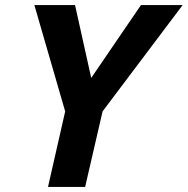

<svg xmlns="http://www.w3.org/2000/svg" viewBox="-20 -740 743 760"><path d="M170 0 238 -299 116 -720H277L361 -342H280L538 -720H703L386 -299L317 0Z"/></svg>

Font: Instrument Sans SemiCondensed
Style: Bold Italic
Weight: 700
Width: 4
Italic angle: -13°
Designer: Rodrigo Fuenzalida
Foundry: fragTYPE
Version: Version 1.000;gftools[0.9.28]